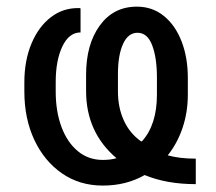

<svg xmlns="http://www.w3.org/2000/svg" viewBox="-20 -559 664 589"><path d="M295.4 10.3Q224.1 10.3 169.9 -27.3Q115.7 -64.9 85.2 -130.1Q54.7 -195.3 54.7 -278.3V-306.2Q54.7 -373 76.4 -425Q98.1 -477.1 136.2 -506.3Q174.3 -535.6 224.1 -534.2L227.1 -533.2V-459.5Q191.9 -459.5 171.4 -416.7Q150.9 -374 150.9 -307.1V-278.3Q150.9 -217.3 168.5 -169.9Q186 -122.6 218.5 -95.5Q251 -68.4 295.4 -68.4Q319.3 -68.4 337.4 -73.7Q244.1 -152.8 244.1 -279.8V-330.1Q244.1 -422.9 286.1 -480.7Q328.1 -538.6 399.9 -538.6Q447.3 -538.6 482.4 -510.3Q517.6 -481.9 536.9 -432.4Q556.2 -382.8 556.2 -319.8V-268.6Q556.2 -214.4 540 -166.7Q523.9 -119.1 494.6 -82.5Q530.8 -72.3 580.6 -72.3V5.9Q491.2 5.9 423.8 -22Q367.2 10.3 295.4 10.3ZM412.6 -125.5H415.5Q461.4 -176.3 461.4 -268.6V-321.3Q461.4 -381.8 446.8 -420.2Q432.1 -458.5 401.9 -458.5Q373 -458.5 357.4 -424.1Q341.8 -389.6 341.8 -331.1V-278.8Q341.8 -229 359.9 -189.5Q377.9 -149.9 412.6 -125.5Z"/></svg>

Font: Roboto Slab
Style: Regular
Weight: 400
Designer: Google
Version: Version 2.000; ttfautohint (v1.8.1.43-b0c9)